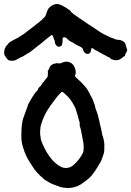

<svg xmlns="http://www.w3.org/2000/svg" viewBox="-76 -912 651 952"><path d="M253 20Q243 19 233.5 17.5Q224 16 215 12L190 3Q177 -2 166 -8.5Q155 -15 144 -22Q139 -27 134 -31.5Q129 -36 124 -40Q116 -48 108 -56.5Q100 -65 93 -75L69 -112Q60 -126 53 -141.5Q46 -157 41 -173Q30 -203 30 -232V-248Q30 -273 33 -297Q35 -317 42 -333Q46 -343 49 -353Q52 -363 56 -372L59 -379Q61 -392 68 -402.5Q75 -413 80 -423Q84 -431 89 -437.5Q94 -444 98 -451Q100 -454 103 -456.5Q106 -459 108 -462Q110 -464 111.5 -467.5Q113 -471 114 -474Q116 -477 121 -482Q127 -485 132 -496Q134 -500 136 -502Q142 -507 146.5 -514Q151 -521 157 -527Q161 -531 161 -538Q161 -543 161.5 -547.5Q162 -552 161 -556Q160 -561 164 -565Q166 -567 167 -570Q168 -573 169 -576Q172 -586 185 -593Q187 -595 190.5 -595.5Q194 -596 197 -597Q204 -600 213 -598Q217 -597 220 -597.5Q223 -598 226 -599Q230 -601 233.5 -602Q237 -603 240 -604Q254 -609 269.5 -603Q285 -597 292 -582Q294 -577 296 -572Q298 -567 299 -562Q301 -551 298 -543Q296 -539 296 -538Q295 -534 298 -531Q300 -528 303 -526Q314 -516 324 -506.5Q334 -497 343 -486Q351 -478 356.5 -469.5Q362 -461 367 -451Q369 -446 372 -440.5Q375 -435 378 -430Q383 -421 386.5 -411Q390 -401 394 -391V-390Q396 -383 397.5 -375.5Q399 -368 403 -360Q406 -353 408 -345.5Q410 -338 412 -330Q414 -321 416.5 -312Q419 -303 420 -294Q421 -290 422 -286.5Q423 -283 424 -279Q426 -270 428 -261Q430 -252 431 -243L434 -236Q436 -230 438 -220Q441 -207 441.5 -194Q442 -181 441 -167Q441 -160 440 -156Q434 -135 425 -113Q421 -106 417 -99.5Q413 -93 409 -86L400 -72Q395 -63 389 -56Q379 -40 365 -28Q351 -16 335 -5Q300 22 253 20ZM249 -79Q270 -79 285 -91Q290 -96 295.5 -100.5Q301 -105 305 -110Q324 -131 335 -154L338 -164Q340 -182 338 -200L332 -233Q329 -246 327 -258.5Q325 -271 321 -283Q318 -290 319 -294Q320 -299 319 -304Q318 -309 316 -314Q313 -327 309 -340Q305 -353 301 -366Q300 -369 299 -372Q298 -375 297 -378Q290 -392 282 -405Q274 -418 264 -429Q259 -435 253 -440.5Q247 -446 241 -451Q240 -453 238.5 -453.5Q237 -454 235 -455Q232 -459 227 -454Q222 -449 216.5 -443Q211 -437 206 -431Q201 -424 195.5 -417Q190 -410 185 -403Q178 -394 172 -385Q166 -376 160 -367Q139 -333 127 -292Q125 -286 125 -283Q124 -276 123.5 -269Q123 -262 123 -254V-246Q124 -243 124 -240Q124 -237 125 -234Q125 -222 131 -208Q139 -188 149 -169Q159 -150 172 -133Q175 -129 178.5 -125Q182 -121 185 -117Q194 -107 204.5 -99Q215 -91 226 -85Q238 -79 249 -79ZM488 -615Q482 -617 481 -617Q474 -618 469 -625Q465 -629 462 -629L455 -632Q453 -634 450 -635Q447 -636 445 -638Q442 -640 436 -642Q432 -644 428 -647Q424 -650 420 -651Q419 -651 418.5 -651.5Q418 -652 417 -652Q412 -657 406.5 -659Q401 -661 396 -664Q392 -666 389 -669Q387 -671 385 -672Q383 -673 381 -673Q377 -675 377 -671Q376 -669 376 -667Q376 -665 375 -663Q374 -661 374 -658Q373 -651 365 -646Q355 -643 348 -648Q338 -655 337 -663L334 -671Q330 -677 321 -681Q318 -683 315 -684Q312 -685 310 -686Q303 -690 296.5 -693.5Q290 -697 285 -701Q284 -702 282 -703Q280 -704 278 -704Q271 -707 260 -717Q257 -719 251 -725Q248 -728 244 -727H241Q236 -727 235 -723Q235 -722 234.5 -720.5Q234 -719 234 -718Q235 -714 234.5 -711Q234 -708 234 -704Q234 -698 231 -689Q230 -684 223 -682Q221 -682 218.5 -681Q216 -680 214 -680Q211 -680 208 -683Q199 -689 196 -701V-704Q196 -712 192 -717Q191 -720 189 -726Q188 -732 183 -738Q183 -739 180 -739Q176 -735 174 -734Q168 -730 163 -726Q158 -722 152 -717Q146 -712 139.5 -706.5Q133 -701 127 -696Q123 -692 121 -691Q117 -689 113 -685.5Q109 -682 106 -679Q104 -678 102.5 -677Q101 -676 99 -674L72 -653Q71 -652 69.5 -651.5Q68 -651 66 -650L45 -637Q41 -634 36 -631.5Q31 -629 25 -627Q21 -624 15.5 -621.5Q10 -619 5 -616Q1 -613 -3.5 -612.5Q-8 -612 -13 -611Q-17 -611 -21 -611Q-25 -611 -29 -612Q-32 -612 -34 -614Q-37 -616 -39 -618.5Q-41 -621 -43 -623Q-47 -628 -49 -632Q-51 -636 -54 -640Q-55 -643 -55 -646.5Q-55 -650 -56 -653L-54 -661Q-55 -666 -52 -671Q-50 -673 -49 -676Q-49 -680 -46.5 -682.5Q-44 -685 -41 -688Q-37 -694 -33 -698Q-30 -701 -27 -703Q-24 -705 -21 -707Q-13 -712 -4.5 -716Q4 -720 11 -724Q15 -726 15 -726Q22 -731 27.5 -734.5Q33 -738 40 -742L44 -745Q49 -749 55 -753.5Q61 -758 66 -762Q76 -770 83 -775Q88 -778 92.5 -782Q97 -786 102 -790Q102 -790 105 -793Q109 -795 112 -797.5Q115 -800 118 -802Q122 -807 130 -812Q133 -814 137 -820Q146 -826 151 -837Q154 -842 154 -847Q156 -851 157.5 -854.5Q159 -858 160 -862Q163 -869 168 -874Q169 -874 171 -876Q184 -889 202 -892Q206 -892 210 -892Q214 -892 218 -890Q230 -887 242 -879Q245 -877 248 -875.5Q251 -874 254 -872Q256 -871 258.5 -869Q261 -867 264 -865Q266 -864 268 -863Q270 -862 271 -860Q277 -850 287 -844Q289 -842 289 -842Q297 -836 305 -831Q313 -826 320 -820Q325 -819 330 -813Q333 -812 335.5 -810.5Q338 -809 340 -807Q348 -801 356.5 -795.5Q365 -790 373 -785L377 -782Q384 -778 392 -772.5Q400 -767 407 -762Q409 -761 411 -759.5Q413 -758 415 -757Q418 -755 421.5 -752.5Q425 -750 429 -748Q434 -745 440 -742Q446 -739 452 -736Q457 -733 462.5 -731Q468 -729 473 -726Q479 -724 485 -722Q491 -720 497 -717Q500 -715 509 -715Q510 -715 511 -714.5Q512 -714 513 -714Q527 -714 540 -703Q545 -699 547.5 -689.5Q550 -680 550 -679Q551 -676 552 -673Q553 -670 554 -667Q556 -664 554 -661Q553 -659 552 -657Q551 -655 551 -653Q551 -652 550.5 -651.5Q550 -651 550 -651Q547 -648 546 -646L545 -639Q545 -635 540 -633Q536 -631 534 -629Q533 -627 531 -626Q529 -625 527 -623L517 -617Q503 -611 488 -615Z"/></svg>

Font: Lacquer
Style: Regular
Weight: 400
Designer: Eli Block, Niki Polyocan
Version: Version 1.100